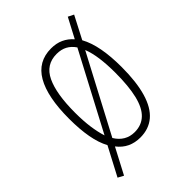

<svg xmlns="http://www.w3.org/2000/svg" viewBox="-198 -672 835 835"><g transform="rotate(-45 219.5 -254.0)"><path d="M388 -265Q388 -173 370 -111.5Q352 -50 316.5 -20Q281 10 229 10Q196 10 169.5 -2.5Q143 -15 123 -41L61 77L35 63L104 -68Q85 -103 76 -152.5Q67 -202 67 -267Q67 -401 107 -470Q147 -539 228 -539Q260 -539 285 -527.5Q310 -516 329 -494L377 -585L403 -572L349 -468Q369 -432 378.5 -381Q388 -330 388 -265ZM104 -267Q104 -217 109.5 -177.5Q115 -138 125 -107L312 -461Q297 -483 276.5 -494Q256 -505 228 -505Q162 -505 133 -444Q104 -383 104 -267ZM351 -266Q351 -317 345.5 -358Q340 -399 328 -429L141 -75Q156 -50 178 -37Q200 -24 228 -24Q270 -24 297.5 -50Q325 -76 338 -130Q351 -184 351 -266Z"/></g></svg>

Font: Noto Sans Khmer ExtraCondensed ExtraLight
Style: Regular
Weight: 250
Width: 2
Designer: Danh Hong and the Monotype Design Team
Foundry: Monotype Imaging Inc.
Version: Version 2.004